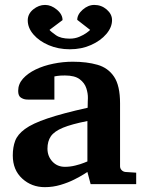

<svg xmlns="http://www.w3.org/2000/svg" viewBox="-20 -752 593 784"><path d="M536.1 0H350.1L336.9 -49.8Q336.9 -49.8 322.3 -40.5Q307.6 -31.2 283 -18.8Q258.3 -6.3 227.3 2.9Q196.3 12.2 163.1 12.2Q108.9 12.2 70.6 -22.9Q32.2 -58.1 32.2 -117.2Q32.2 -150.9 42 -177Q51.8 -203.1 82 -225.3Q112.3 -247.6 173.6 -268.3Q234.9 -289.1 337.9 -312Q337.9 -323.2 338.4 -337.2Q338.9 -351.1 338.9 -351.1Q339.4 -370.1 332.5 -391.6Q325.7 -413.1 305.4 -428.5Q285.2 -443.8 245.1 -443.8Q224.6 -443.8 213.4 -441.9Q202.1 -439.9 202.1 -439.9V-345.2H99.1Q99.1 -345.2 87.9 -345.7Q76.7 -346.2 65.4 -353.3Q54.2 -360.4 54.2 -380.9Q54.2 -408.7 73.7 -430.7Q93.3 -452.6 125.7 -468.3Q158.2 -483.9 197.8 -491.9Q237.3 -500 276.9 -500Q334.5 -500 377.9 -487.5Q421.4 -475.1 445.8 -438.7Q470.2 -402.3 470.2 -330.1V-73.2Q470.2 -64 476.6 -57.4Q482.9 -50.8 492.2 -49.8L536.1 -46.9ZM336.9 -92.8V-257.8Q272.5 -245.1 237.1 -230.5Q201.7 -215.8 187.7 -195.6Q173.8 -175.3 173.8 -145Q173.8 -114.3 193.8 -92.5Q213.9 -70.8 245.1 -70.8Q266.6 -70.8 287.8 -76.2Q309.1 -81.5 323 -87.2Q336.9 -92.8 336.9 -92.8ZM437.5 -669.9Q437.5 -640.6 414.3 -613.3Q391.1 -585.9 352.1 -568.4Q313 -550.8 265.1 -550.8Q218.3 -550.8 179.2 -567.4Q140.1 -584 116.7 -611.1Q93.3 -638.2 93.3 -668.9Q93.3 -695.3 115.7 -713.6Q138.2 -731.9 164.1 -731.9Q189 -731.9 212.2 -712.6Q235.4 -693.4 235.4 -669.9L182.1 -629.9Q188.5 -622.1 208.5 -608.2Q228.5 -594.2 265.1 -594.2Q286.1 -594.2 304 -601.8Q321.8 -609.4 333.5 -617.9Q345.2 -626.5 348.1 -629.9L295.4 -670.9Q295.4 -692.9 317.6 -712.4Q339.8 -731.9 365.2 -731.9Q394 -731.9 415.8 -713.1Q437.5 -694.3 437.5 -669.9Z"/></svg>

Font: Charis
Style: Bold
Weight: 700
Designer: Walt Agee, Miriam Martin, Annie Olsen, Victor Gaultney, Lorna Priest, Alan Ward, Bob Hallissy, Martin Hosken, Sharon Cor
Foundry: SIL Global
Version: Version 7.000